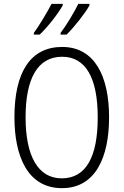

<svg xmlns="http://www.w3.org/2000/svg" viewBox="-20 -968 642 998"><path d="M445 -940V-948H387C370 -912 327 -839 295 -797V-788H326C365 -826 425 -902 445 -940ZM306 -940V-948H248C229 -911 188 -841 156 -797V-788H186C229 -828 285 -901 306 -940ZM547 -358C547 -572 472 -724 303 -724C140 -724 55 -595 55 -359C55 -157 123 10 302 10C478 10 547 -153 547 -358ZM113 -358C113 -557 174 -673 303 -673C426 -673 488 -562 488 -358C488 -154 428 -41 301 -41C177 -41 113 -158 113 -358Z"/></svg>

Font: Noto Sans Kannada Condensed Light
Style: Regular
Weight: 300
Width: 3
Designer: Jelle Bosma - Monotype Design Team
Foundry: Monotype Imaging Inc.
Version: Version 2.005